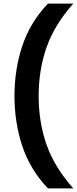

<svg xmlns="http://www.w3.org/2000/svg" viewBox="-20 -828 428 1068"><path d="M246.5 220Q147.5 115.5 104 -15.5Q60.5 -146.5 60.5 -294Q60.5 -441.5 104 -572.5Q147.5 -703.5 246.5 -808H388Q284 -692 239.5 -566.2Q195 -440.5 195 -294Q195 -147.5 239.5 -21.8Q284 104 388 220Z"/></svg>

Font: Encode Sans Semi Expanded SemiBold
Style: Regular
Weight: 600
Width: 6
Designer: Multiple Designers
Foundry: Impallari Type
Version: Version 3.000; ttfautohint (v1.8.3) -l 8 -r 50 -G 200 -x 14 